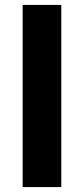

<svg xmlns="http://www.w3.org/2000/svg" viewBox="-20 -760 341 780"><path d="M229 -740V0H72V-740Z"/></svg>

Font: Pathway Extreme 72pt
Style: Bold
Weight: 700
Designer: Eduardo Rodriguez Tunni
Foundry: Eduardo Rodriguez Tunni
Version: Version 1.001;gftools[0.9.26]